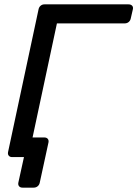

<svg xmlns="http://www.w3.org/2000/svg" viewBox="-20 -720 630 880"><path d="M82.9 140Q72.7 140 67.4 133.6Q62.1 127.3 64.1 117.1L89.8 0H50.7L35.5 -90H182.6Q193.6 -90 198.9 -83.6Q204.2 -77.2 202.2 -67.1L162.2 117.1Q160.2 127.3 152.7 133.6Q145.2 140 134.2 140ZM35.6 0Q25.4 0 20.2 -6.4Q14.9 -12.7 16.9 -22.9L156.5 -676.3Q158.5 -687.3 166 -693.6Q173.4 -700 183.6 -700H569.1Q580.1 -700 585.8 -693.6Q591.5 -687.3 588.7 -676.3L579.4 -635.8Q577.4 -625.6 569.9 -619.2Q562.3 -612.8 551.3 -612.8H240.9L114.9 -22.9Q112.9 -12.7 105.5 -6.4Q98 0 87 0Z"/></svg>

Font: Rubik Light
Style: Italic
Weight: 300
Italic angle: -12°
Designer: Hubert and Fischer
Foundry: Hubert and Fischer
Version: Version 2.300;gftools[0.9.30]